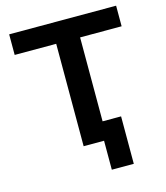

<svg xmlns="http://www.w3.org/2000/svg" viewBox="-126 -801 919 1063"><g transform="rotate(-15 333.5 -269.5)"><path d="M382 166V0H265V-587H27V-705H640V-587H402V-106H508V166Z"/></g></svg>

Font: Nunito Sans 7pt
Style: Bold
Weight: 700
Designer: Vernon Adams
Foundry: Vernon Adams
Version: Version 3.101;gftools[0.9.27]